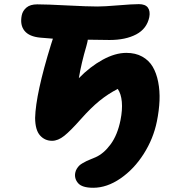

<svg xmlns="http://www.w3.org/2000/svg" viewBox="-20 -701 842 918"><path d="M425.8 196.8Q372.6 196.8 353.5 174.8Q334.5 152.8 339.8 125Q341.8 114.3 347.4 105.5Q353 96.7 358.9 90.8Q364.7 85 376 78.6Q387.2 72.3 394.3 68.8Q401.4 65.4 415.8 59.6Q430.2 53.7 437 50.8Q476.6 33.2 509.3 -11.5Q542 -56.2 556.2 -127Q565.9 -175.8 562.5 -214.1Q559.1 -252.4 543 -275.9Q497.1 -252.4 455.8 -219Q414.6 -185.5 366.2 -130.9Q316.9 -75.2 287.1 -51.5Q257.3 -27.8 229 -27.8Q194.3 -27.8 171.4 -53.5Q148.4 -79.1 147.9 -137.2Q150.9 -252.4 224.1 -488.8Q230 -508.3 232.9 -516.1Q222.7 -517.1 202.6 -518.6Q182.6 -520 172.9 -521Q119.6 -525.9 97.2 -553.7Q74.7 -581.5 84 -627.9Q88.4 -649.4 106.4 -664.8Q124.5 -680.2 158.2 -680.2Q203.1 -680.2 301.3 -675Q399.4 -669.9 445.8 -669.9Q478 -669.9 545.4 -675.5Q612.8 -681.2 644 -681.2Q674.8 -681.2 687 -664.6Q699.2 -647.9 693.8 -619.1Q682.1 -563.5 631.3 -536.6Q580.6 -509.8 503.9 -509.8Q452.6 -509.8 399.9 -511.2Q399.4 -504.4 393.1 -481Q369.1 -400.4 356.9 -327.1Q410.6 -382.3 470.7 -415.3Q530.8 -448.2 584 -448.2Q627.9 -448.2 659.9 -430.4Q691.9 -412.6 710 -382.1Q728 -351.6 736.3 -309.3Q744.6 -267.1 742.7 -220Q740.7 -172.9 730 -120.1Q713.4 -38.1 667.2 34.7Q621.1 107.4 556.2 152.1Q491.2 196.8 425.8 196.8Z"/></svg>

Font: Shantell Sans Irregular
Style: Italic
Weight: 800
Italic angle: -11.31°
Designer: Stephen Nixon, Anya Danilova, Shantell Martin
Foundry: Arrow Type
Version: Version 1.006;[9816181b4]